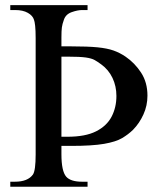

<svg xmlns="http://www.w3.org/2000/svg" viewBox="-20 -708 618 728"><path d="M19 0V-19H36.6Q85.4 -19 105 -46.4Q115.2 -62 115.2 -122.1V-563.5Q115.2 -592.3 113.3 -609.9Q111.3 -627.4 108.9 -632.8Q104.5 -648.4 85.7 -659.2Q66.9 -669.9 38.1 -669.9H19V-688.5H312V-669.9H291Q274.4 -669.9 251.7 -661.9Q229 -653.8 222.2 -632.8Q216.3 -616.7 214.6 -604Q212.9 -591.3 212.9 -565.9V-532.2H251Q312 -532.2 349.4 -528.6Q386.7 -524.9 410.6 -516.4Q434.6 -507.8 456.1 -493.2Q491.2 -469.2 515.1 -432.4Q539.1 -395.5 539.1 -345.2Q539.1 -307.6 523.9 -274.2Q508.8 -240.7 484.4 -215.8Q466.3 -198.2 442.9 -184.3Q419.4 -170.4 374.8 -162.6Q330.1 -154.8 249 -154.8H212.9V-123.5Q212.9 -59.1 231 -38.1Q248 -19 291 -19H312V0ZM212.9 -189.5H235.8Q303.7 -189.5 344.2 -210Q384.8 -230.5 403.1 -265.6Q421.4 -300.8 421.4 -344.2Q421.4 -381.3 406.5 -412.6Q391.6 -443.8 363.8 -463.9Q350.6 -473.6 339.1 -480.2Q327.6 -486.8 305.4 -490Q283.2 -493.2 236.8 -493.2H212.9Z"/></svg>

Font: Nuosu SIL
Style: Regular
Weight: 400
Designer: Peter Constable, Alex Kotlar, Peter Martin
Foundry: SIL International
Version: Version 2.300